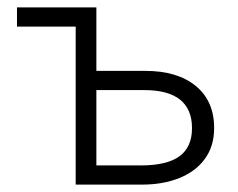

<svg xmlns="http://www.w3.org/2000/svg" viewBox="-20 -500 645 520"><path d="M185 0V-480H241V-52H362Q432 -52 466 -76.8Q500 -101.5 500 -153Q500 -204 467.8 -230Q435.5 -256 371 -256H228V-308H374Q460.5 -308 510.2 -267.2Q560 -226.5 560 -153Q560 -104.5 535.2 -70.2Q510.5 -36 466.2 -18Q422 0 364 0ZM26 -428V-480H241L185 -428Z"/></svg>

Font: Geologica Cursive Thin
Style: Regular
Weight: 250
Designer: Sindre Bremnes, Frode Helland
Foundry: Monokrom Skriftforlag AS
Version: Version 1.010;gftools[0.9.28]